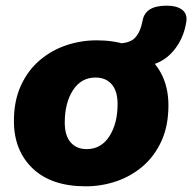

<svg xmlns="http://www.w3.org/2000/svg" viewBox="-20 -645 677 676"><path d="M282 11Q161 11 95 -52Q29 -115 29 -219Q29 -290 53.5 -343.5Q78 -397 119.5 -432.5Q161 -468 213 -485.5Q265 -503 320 -503Q440 -503 506.5 -440Q573 -377 573 -274Q573 -202 548.5 -148.5Q524 -95 482.5 -59.5Q441 -24 389 -6.5Q337 11 282 11ZM285 -120Q336 -120 365 -165Q394 -210 394 -279Q394 -324 373.5 -348Q353 -372 316 -372Q266 -372 237 -327.5Q208 -283 208 -213Q208 -168 228.5 -144Q249 -120 285 -120ZM491 -412 389 -477 392 -492Q436 -492 455 -511.5Q474 -531 482 -572Q491 -625 566 -625Q603 -625 621.5 -610.5Q640 -596 636 -569Q627 -508 589 -464Q551 -420 491 -412Z"/></svg>

Font: Nunito Black
Style: Italic
Weight: 900
Italic angle: -9°
Designer: Vernon Adams
Foundry: Vernon Adams
Version: Version 3.601; ttfautohint (v1.8.2.53-6de2)